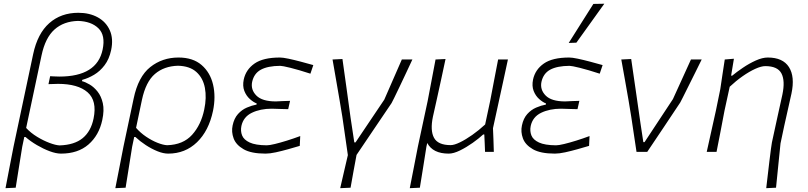

<svg xmlns="http://www.w3.org/2000/svg" viewBox="-20 -813 4328 1028"><path d="M9.5 194.5Q20 138.5 30.5 85.2Q41 32 52.5 -28L157.5 -523Q181 -633.5 243.8 -689Q306.5 -744.5 399.5 -744.5Q459.5 -744.5 503.8 -720Q548 -695.5 568 -650.5Q588 -605.5 575 -544.5Q564.5 -496 540 -463.8Q515.5 -431.5 484 -412.8Q452.5 -394 420.5 -385.5L419 -378.5Q437 -374 460 -360.5Q483 -347 502.5 -322.5Q522 -298 530.5 -260.5Q539 -223 527.5 -170Q510 -88.5 453.8 -39.5Q397.5 9.5 306.5 9.5Q280.5 9.5 246.2 -3.2Q212 -16 177.5 -36.2Q143 -56.5 116.5 -79.5H110L99 -27Q89.5 31.5 81.2 83.8Q73 136 64 192ZM299 -34.5Q378.5 -37 422.8 -73.5Q467 -110 481 -178.5Q500.5 -273.5 449 -318.8Q397.5 -364 290.5 -364Q278 -363.5 265 -363.2Q252 -363 239.5 -362.5L248.5 -405Q257.5 -404.5 268.2 -404Q279 -403.5 297.5 -403Q499.5 -403 529.5 -547.5Q545.5 -624 507 -661.5Q468.5 -699 397.5 -701Q321 -699 271.8 -655Q222.5 -611 202.5 -516.5L120 -128Q145 -101 178.8 -80.5Q212.5 -60 245.2 -47.8Q278 -35.5 299 -34.5Z M597.5 194.5Q608.5 138.5 619 85.2Q629.5 32 641 -28L695.5 -285Q720 -402.5 784.5 -453.8Q849 -505 935.5 -505Q1013 -505 1059.2 -465Q1105.5 -425 1120.8 -360Q1136 -295 1120.5 -219.5Q1098 -112.5 1034.8 -51.5Q971.5 9.5 880.5 9.5Q854.5 9.5 823 -3.2Q791.5 -16 760.5 -36.2Q729.5 -56.5 705 -79.5H698.5L687.5 -27Q678 31.5 669.8 83.8Q661.5 136 652.5 192ZM875 -35.5Q960.5 -38 1008.5 -91.2Q1056.5 -144.5 1073.5 -226.5Q1087 -290 1077 -342.8Q1067 -395.5 1031.5 -427.5Q996 -459.5 933 -461Q858.5 -459 809.5 -417Q760.5 -375 740 -278.5L708.5 -128.5Q731.5 -102 762.2 -81.2Q793 -60.5 823.2 -48.5Q853.5 -36.5 875 -35.5Z M1402 9.5Q1325 9.5 1284.2 -14Q1243.5 -37.5 1230.8 -72.2Q1218 -107 1225.5 -141.5Q1233.5 -179.5 1254.2 -202.5Q1275 -225.5 1301.8 -237Q1328.5 -248.5 1353.5 -253L1354.5 -259Q1336.5 -266 1317.5 -283Q1298.5 -300 1288.2 -326.2Q1278 -352.5 1285 -387Q1296.5 -440.5 1342.8 -472.8Q1389 -505 1478.5 -505Q1494.5 -505 1524.2 -498.8Q1554 -492.5 1589.2 -483.2Q1624.5 -474 1657.5 -464.5L1642 -418.5Q1579 -439 1535.5 -449.8Q1492 -460.5 1480.5 -460.5Q1414 -460 1377 -440Q1340 -420 1330 -374.5Q1321.5 -333 1352.5 -301.5Q1383.5 -270 1457 -270Q1475 -271 1494.8 -271.8Q1514.5 -272.5 1533 -273L1523 -228.5Q1502.5 -229 1483.8 -229.5Q1465 -230 1435 -231Q1373.5 -231 1328.2 -209Q1283 -187 1272.5 -138.5Q1267 -111.5 1276.2 -88Q1285.5 -64.5 1316.8 -50Q1348 -35.5 1408 -35Q1422.5 -35 1451.5 -42Q1480.5 -49 1516.5 -60.2Q1552.5 -71.5 1587.5 -84.5L1585 -32Q1556.5 -23.5 1522.8 -14Q1489 -4.5 1457 2.5Q1425 9.5 1402 9.5Z M1801.5 194.5Q1811.5 150 1821.5 107.8Q1831.5 65.5 1842.5 17.5Q1835.5 -31.5 1827.8 -85Q1820 -138.5 1813 -187.5L1798.5 -275Q1789 -329.5 1779.5 -385Q1770 -440.5 1760.5 -494.5L1813.5 -497Q1823.5 -427 1835.2 -342.2Q1847 -257.5 1857 -183L1877 -50.5H1883.5Q1922.5 -109 1960.8 -165.5Q1999 -222 2037.5 -279.5Q2083.5 -385.5 2131.5 -494.5H2188Q2174.5 -465.5 2156.5 -427Q2138.5 -388.5 2120.8 -351.5Q2103 -314.5 2090.8 -289.2Q2078.5 -264 2076.5 -261Q2029.5 -192 1983 -122.8Q1936.5 -53.5 1889 16.5Q1880 64 1872.5 105.2Q1865 146.5 1857 192Z M2174 194.5Q2185 139 2195.2 86.2Q2205.5 33.5 2217.5 -28.5L2269.5 -271Q2281.5 -333 2291.5 -386.5Q2301.5 -440 2312 -494.5L2365.5 -497Q2353.5 -441.5 2342 -387.5Q2330.5 -333.5 2317 -273.5L2298 -188.5Q2282.5 -114.5 2303.8 -75.2Q2325 -36 2393 -36Q2412 -36 2442.5 -50.8Q2473 -65.5 2508.5 -90.5Q2544 -115.5 2577.5 -146.5L2604.5 -273Q2616 -333.5 2626.2 -386.5Q2636.5 -439.5 2647 -494.5H2699.5Q2687.5 -438.5 2676 -385.5Q2664.5 -332.5 2651 -271L2619.5 -126.5Q2621 -93.5 2622 -64.8Q2623 -36 2624 0H2577Q2576.5 -23 2575.2 -46.2Q2574 -69.5 2573 -93H2567Q2544.5 -72 2511 -48.2Q2477.5 -24.5 2443 -7.5Q2408.5 9.5 2382.5 9.5Q2297.5 9.5 2267.5 -47.5L2263 -27Q2254 31 2245.5 83.5Q2237 136 2228 192Z M2951 9.5Q2874 9.5 2833.2 -14Q2792.5 -37.5 2779.8 -72.2Q2767 -107 2774.5 -141.5Q2782.5 -179.5 2803.2 -202.5Q2824 -225.5 2850.8 -237Q2877.5 -248.5 2902.5 -253L2903.5 -259Q2885.5 -266 2866.5 -283Q2847.5 -300 2837.2 -326.2Q2827 -352.5 2834 -387Q2845.5 -440.5 2891.8 -472.8Q2938 -505 3027.5 -505Q3043.5 -505 3073.2 -498.8Q3103 -492.5 3138.2 -483.2Q3173.5 -474 3206.5 -464.5L3191 -418.5Q3128 -439 3084.5 -449.8Q3041 -460.5 3029.5 -460.5Q2963 -460 2926 -440Q2889 -420 2879 -374.5Q2870.5 -333 2901.5 -301.5Q2932.5 -270 3006 -270Q3024 -271 3043.8 -271.8Q3063.5 -272.5 3082 -273L3072 -228.5Q3051.5 -229 3032.8 -229.5Q3014 -230 2984 -231Q2922.5 -231 2877.2 -209Q2832 -187 2821.5 -138.5Q2816 -111.5 2825.2 -88Q2834.5 -64.5 2865.8 -50Q2897 -35.5 2957 -35Q2971.5 -35 3000.5 -42Q3029.5 -49 3065.5 -60.2Q3101.5 -71.5 3136.5 -84.5L3134 -32Q3105.5 -23.5 3071.8 -14Q3038 -4.5 3006 2.5Q2974 9.5 2951 9.5ZM3025 -583Q3058.5 -636.5 3091.5 -688.5Q3124.5 -740.5 3157 -792L3215.5 -793Q3179 -742 3141 -689Q3103 -636 3066 -584.5Z M3388 0Q3381 -45 3373.8 -94.2Q3366.5 -143.5 3360 -186.5L3345.5 -275Q3336 -329.5 3326.2 -384.8Q3316.5 -440 3306.5 -494.5L3359.5 -497Q3370.5 -422.5 3383.8 -329.8Q3397 -237 3409.5 -151L3424.5 -52H3431L3583 -282.5Q3606.5 -334 3631 -387.8Q3655.5 -441.5 3679.5 -494.5H3737Q3723 -466 3704.2 -428Q3685.5 -390 3667.2 -353.8Q3649 -317.5 3636.5 -292.2Q3624 -267 3622 -264Q3578 -198 3534.2 -132.2Q3490.5 -66.5 3445.5 0Z M4082.5 194.5Q4085.5 169.5 4090 130.8Q4094.5 92 4099.2 52.5Q4104 13 4107.8 -15.8Q4111.5 -44.5 4113 -50.5Q4127 -117.5 4141.5 -181.8Q4156 -246 4169 -306.5Q4184.5 -380.5 4164 -419.8Q4143.5 -459 4077.5 -459Q4056 -459 4024 -444.5Q3992 -430 3956.2 -405Q3920.5 -380 3887 -348.5L3859 -220Q3847.5 -159.5 3837.5 -107.2Q3827.5 -55 3816.5 0H3764Q3776.5 -56.5 3788 -108.2Q3799.5 -160 3813 -220.5L3836.5 -335.5Q3842 -373.5 3848.2 -414Q3854.5 -454.5 3860.5 -494.5L3909.5 -498.5L3894.5 -408H3900.5Q3924 -427.5 3957.5 -450.2Q3991 -473 4026.5 -489Q4062 -505 4091 -505Q4171.5 -505 4204.2 -453.8Q4237 -402.5 4217.5 -311.5Q4206 -259 4196 -215.5Q4186 -172 4179 -139.5L4159 -45Q4153 14.5 4147 73Q4141 131.5 4135 192Z"/></svg>

Font: Commissioner Loud ExtraLight
Style: Italic
Weight: 200
Italic angle: -12°
Designer: Kostas Bartsokas
Foundry: Kostas Bartsokas
Version: Version 1.000; ttfautohint (v1.8.3)